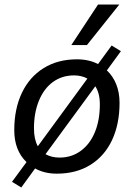

<svg xmlns="http://www.w3.org/2000/svg" viewBox="-20 -757 588 848"><path d="M508 -303Q508 -209 475 -138.5Q442 -68 379.5 -29Q317 10 231 10Q176 10 135 -13L74 71L33 46L97 -41Q43 -93 43 -182Q43 -276 76.5 -346.5Q110 -417 172.5 -456Q235 -495 320 -495Q373 -495 413 -474L473 -556L514 -531L452 -446Q479 -421 493.5 -384.5Q508 -348 508 -303ZM147 -111 366 -410Q340 -424 307 -424Q254 -424 214 -395Q174 -366 152 -312.5Q130 -259 130 -190Q130 -142 147 -111ZM421 -296Q421 -345 401 -376L181 -76Q208 -61 243 -61Q296 -61 336.5 -90.5Q377 -120 399 -173Q421 -226 421 -296ZM413 -737H507L364 -558H295Z"/></svg>

Font: Niramit
Style: Italic
Weight: 400
Italic angle: -10°
Version: Version 1.000; ttfautohint (v1.6)